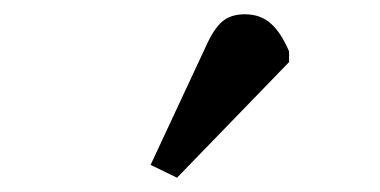

<svg xmlns="http://www.w3.org/2000/svg" viewBox="-20 -825 533 269"><path d="M228 -576 191 -594 268 -759Q279 -784 291 -794.5Q303 -805 323 -805Q345 -805 359.5 -792Q374 -779 385 -753V-738Z"/></svg>

Font: Literata 12pt Medium
Style: Italic
Weight: 500
Italic angle: -2°
Designer: Latin by Veronika Burian and Jose Scaglione. Greek by Irene Vlachou. Cyrillic by Vera Evstafieva
Foundry: TypeTogether
Version: Version 3.002